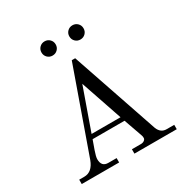

<svg xmlns="http://www.w3.org/2000/svg" viewBox="-202 -1060 1167 1218"><g transform="rotate(-30 382.0 -451.0)"><path d="M498 -902Q520 -902 535 -887Q550 -872 550 -850Q550 -828 535 -813Q520 -798 498 -798Q476 -798 461 -813Q446 -828 446 -850Q446 -872 461 -887Q476 -902 498 -902ZM294 -902Q316 -902 331 -887Q346 -872 346 -850Q346 -828 331 -813Q316 -798 294 -798Q272 -798 257 -813Q242 -828 242 -850Q242 -872 257 -887Q272 -902 294 -902ZM259 -244H471L367 -549ZM46 0V-32H83Q142 -32 169 -105L384 -712H409L626 -76Q644 -32 686 -32H742V0H432V-32H498Q513 -32 523 -39.5Q533 -47 533 -57Q533 -70 529 -79L482 -212H248L224 -145Q210 -105 210 -87Q210 -32 259 -32H320V0Z"/></g></svg>

Font: Old Standard TT
Style: Regular
Weight: 400
Designer: Alexey Kryukov <alexios@thessalonica.org.ru>
Version: Version 2.2